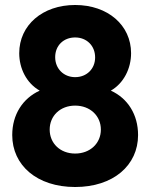

<svg xmlns="http://www.w3.org/2000/svg" viewBox="-20 -738 602 769"><path d="M281 11C434 11 533 -76 533 -197C533 -279 492 -344 424 -375C476 -405 505 -464 505 -525C505 -637 412 -718 281 -718C150 -718 57 -637 57 -525C57 -464 86 -405 139 -375C71 -344 29 -279 29 -197C29 -76 128 11 281 11ZM179 -219C179 -274 221 -315 281 -315C341 -315 384 -274 384 -219C384 -164 341 -123 281 -123C221 -123 179 -164 179 -219ZM201 -509C201 -556 235 -588 281 -588C327 -588 361 -555 361 -508C361 -462 327 -429 281 -429C235 -429 201 -463 201 -509Z"/></svg>

Font: MV Cash
Style: Bold
Weight: 700
Designer: Rodrigo Fuenzalida
Foundry: fragTYPE
Version: Version 1.100;Glyphs 3.1.2 (3151)